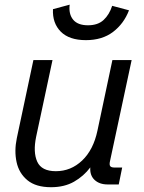

<svg xmlns="http://www.w3.org/2000/svg" viewBox="-20 -782 612 814"><path d="M196.3 11.7Q132.3 11.7 96.4 -17.8Q60.5 -47.4 50.3 -94.7Q40 -142.1 51.3 -196.3L121.6 -527.3H202.6L133.3 -202.6Q119.6 -136.7 137.9 -96.4Q156.2 -56.2 216.8 -56.2Q280.8 -56.2 328.4 -101.6Q376 -147 393.1 -228L456.5 -527.3H538.1L446.3 -98.6Q442.9 -83.5 447.3 -77.6Q451.7 -71.8 464.4 -71.8H498L483.4 0H436.5Q401.4 0 380.9 -19.3Q360.4 -38.6 362.8 -72.3Q335 -35.2 293.9 -11.7Q252.9 11.7 196.3 11.7ZM344.2 -611.8Q273.4 -611.8 237.5 -647.9Q201.7 -684.1 204.6 -743.2L275.4 -762.2Q270.5 -722.7 290 -698.7Q309.6 -674.8 353 -674.8Q395 -674.8 419.2 -697.3Q443.4 -719.7 455.6 -757.3L526.9 -738.3Q504.9 -681.2 459 -646.5Q413.1 -611.8 344.2 -611.8Z"/></svg>

Font: Schibsted Grotesk
Style: Italic
Weight: 400
Italic angle: -12°
Designer: Bakken & Baeck AS, Henrik Kongsvoll
Foundry: Schibsted ASA
Version: Version 1.100; ttfautohint (v1.8.4.7-5d5b);gftools[0.9.25]